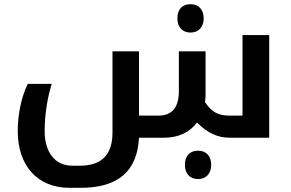

<svg xmlns="http://www.w3.org/2000/svg" viewBox="-20 -660 1395 920"><path d="M893 -504C932 -504 956 -531 956 -572C956 -614 932 -640 893 -640C853 -640 830 -615 830 -572C830 -530 854 -504 893 -504ZM1082 0H1270V-492H1142V-106H1080C1026 -106 995 -122 962 -171C964 -182 965 -194 965 -207V-414H837V-222C837 -146 805 -106 739 -106H646V-414H519V-25C519 78 470 134 363 134H326C245 134 194 71 194 -31C194 -110 207 -192 228 -258H113C82 -195 65 -110 65 -32C65 132 158 240 313 240H367C547 240 638 159 646 0H764C836 0 889 -26 924 -73C974 -22 1024 0 1082 0ZM929 198C968 198 992 171 992 130C992 88 968 62 929 62C889 62 866 88 866 130C866 172 890 198 929 198Z"/></svg>

Font: Noto Kufi Arabic SemiBold
Style: Regular
Weight: 600
Designer: Monotype Design Team, David Williams, Khaled Hosny
Foundry: Google LLC
Version: Version 2.109